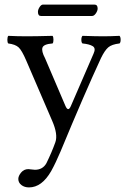

<svg xmlns="http://www.w3.org/2000/svg" viewBox="-20 -588 555 840"><path d="M382.8 -518.1H159.2Q146 -518.1 146 -536.1Q146 -545.9 153.1 -556.9Q160.2 -567.9 168 -567.9H393.1Q407.2 -567.9 407.2 -550.8Q407.2 -541 399.4 -529.5Q391.6 -518.1 382.8 -518.1ZM204.1 160.2Q163.1 231.9 106.9 231.9Q86.9 231.9 73.5 221.4Q60.1 210.9 60.1 194.8Q60.1 181.6 72.5 166.7Q85 151.9 104 151.9Q108.9 151.9 117.4 153.3Q126 154.8 132.8 154.8Q167 154.8 183.1 126Q207 77.1 222.2 34.2Q234.4 0 208 -60.1L94.7 -323.2Q75.7 -367.7 61.3 -380.9Q46.9 -394 16.1 -397.9Q12.2 -401.9 12.2 -413.8Q12.2 -425.8 16.1 -431.2Q56.2 -429.2 97.2 -429.2Q136.2 -429.2 210 -431.2Q213.9 -426.3 213.9 -414.1Q213.9 -401.9 210 -397.9Q170.9 -395 165.8 -379.6Q160.6 -364.3 177.2 -333L266.1 -125Q278.3 -96.7 290 -124L389.2 -353Q400.4 -377 385.7 -386Q371.1 -395 340.8 -397.9Q335.9 -401.9 335.9 -413.8Q335.9 -425.8 340.8 -431.2Q400.9 -429.2 431.9 -429.2Q462.9 -429.2 502.9 -431.2Q507.8 -426.3 507.8 -414.1Q507.8 -401.9 502.9 -397.9Q468.8 -394 453.4 -380.6Q438 -367.2 421.9 -334Q348.6 -175.8 245.1 74.2Q224.1 124 204.1 160.2Z"/></svg>

Font: Linux Libertine
Style: Regular
Weight: 400
Designer: Philipp H. Poll
Foundry: Philipp H. Poll
Version: Version 5.3.0 ; ttfautohint (v0.9)